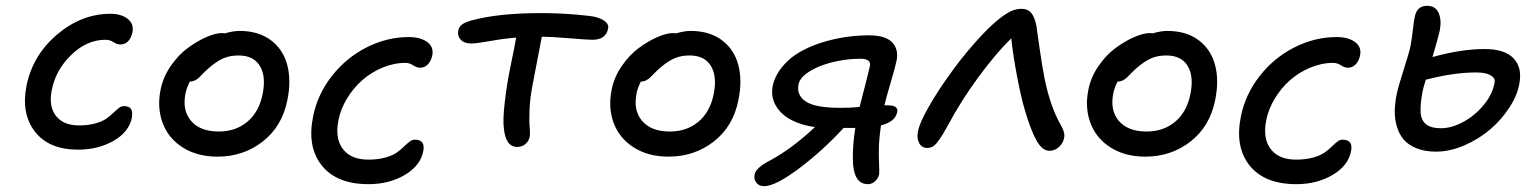

<svg xmlns="http://www.w3.org/2000/svg" viewBox="-20 -577 5248 657"><path d="M247.1 -64.9Q147.5 -64.9 99.6 -126.5Q51.8 -188 70.8 -284.2Q92.3 -388.7 175.8 -459.2Q259.3 -529.8 357.9 -529.8Q395 -529.8 417 -512.5Q439 -495.1 433.1 -465.8Q423.3 -424.8 391.1 -424.8Q380.4 -424.8 368.2 -432.9Q356 -440.9 340.8 -440.9Q277.3 -440.9 223.9 -389.2Q170.4 -337.4 157.2 -269Q146 -213.9 171.1 -180.9Q196.3 -147.9 251 -147.9Q282.2 -147.9 306.4 -154.8Q330.6 -161.6 344 -171.1Q357.4 -180.7 367.4 -190.4Q377.4 -200.2 386.2 -207Q395 -213.9 403.8 -213.9Q421.4 -213.9 428 -204.6Q434.6 -195.3 431.2 -173.8Q421.4 -125.5 368.7 -95.2Q315.9 -64.9 247.1 -64.9Z M724.1 -41Q655.3 -41 606 -72Q556.6 -103 536.9 -155.3Q517.1 -207.5 529.3 -269Q537.6 -312.5 564 -350.8Q590.3 -389.2 622.6 -412.8Q654.8 -436.5 686.3 -450.2Q717.8 -463.9 740.2 -463.9Q741.7 -463.9 744.9 -463.4Q748 -462.9 749.5 -462.9Q778.8 -471.2 799.3 -471.2Q864.3 -471.2 906.5 -439.7Q948.7 -408.2 962.9 -355Q977.1 -301.8 963.4 -234.9Q945.8 -145 879.4 -93Q813 -41 724.1 -41ZM615.2 -259.8Q602.5 -200.2 633.5 -163.6Q664.6 -127 728.5 -127Q786.6 -127 826.4 -160.4Q866.2 -193.8 878.4 -253.9Q891.1 -314.9 869.4 -351.1Q847.7 -387.2 796.4 -387.2Q767.1 -387.2 745.1 -377.7Q723.1 -368.2 699.2 -348.1Q688.5 -339.4 677.2 -327.9Q666 -316.4 660.4 -311Q654.8 -305.7 647 -301.8Q639.2 -297.9 629.4 -297.9Q618.2 -274.9 615.2 -259.8Z M1241.2 53.2Q1132.3 53.2 1081.3 -10.5Q1030.3 -74.2 1051.3 -178.2Q1066.4 -253.9 1115.5 -316.7Q1164.6 -379.4 1234.4 -414.8Q1304.2 -450.2 1378.9 -450.2Q1418.9 -450.2 1442.1 -433.1Q1465.3 -416 1459 -386.2Q1454.6 -367.2 1443.6 -356.2Q1432.6 -345.2 1418 -345.2Q1406.2 -345.2 1393.8 -353.5Q1381.3 -361.8 1367.2 -361.8Q1327.1 -361.8 1287.8 -345.2Q1248.5 -328.6 1218.3 -301.5Q1188 -274.4 1166.7 -238.8Q1145.5 -203.1 1138.2 -166Q1125.5 -104 1153.1 -67.4Q1180.7 -30.8 1240.2 -30.8Q1272.9 -30.8 1298.3 -37.8Q1323.7 -44.9 1337.6 -54.9Q1351.6 -64.9 1361.8 -75Q1372.1 -85 1381.1 -92Q1390.1 -99.1 1398.9 -99.1Q1436.5 -99.1 1428.2 -59.1Q1418.5 -9.8 1365 21.7Q1311.5 53.2 1241.2 53.2Z M1750 -74.2Q1710.4 -74.2 1704.1 -138.2Q1700.2 -167 1707.3 -228Q1714.4 -289.1 1727.1 -351.1Q1741.2 -417.5 1746.1 -448.2Q1705.6 -445.3 1658.2 -436.8Q1610.8 -428.2 1592.3 -428.2Q1568.4 -428.2 1556.4 -441.4Q1544.4 -454.6 1548.3 -473.1Q1550.8 -484.9 1560.5 -492.7Q1570.3 -500.5 1592.3 -506.8Q1684.6 -532.2 1832 -532.2Q1911.6 -532.2 1993.2 -522.9Q2026.9 -519.5 2045.4 -507.6Q2064 -495.6 2061 -480Q2053.7 -440.9 2007.3 -440.9Q1988.8 -440.9 1929.2 -446Q1869.6 -451.2 1834 -451.2Q1807.6 -312 1804.2 -295.9Q1793.5 -242.2 1792 -202.6Q1790.5 -163.1 1792.5 -141.4Q1794.4 -119.6 1793 -110.8Q1789.6 -93.8 1777.8 -84Q1766.1 -74.2 1750 -74.2Z M2267.6 -41Q2198.7 -41 2149.4 -72Q2100.1 -103 2080.3 -155.3Q2060.5 -207.5 2072.8 -269Q2081.1 -312.5 2107.4 -350.8Q2133.8 -389.2 2166 -412.8Q2198.2 -436.5 2229.7 -450.2Q2261.2 -463.9 2283.7 -463.9Q2285.2 -463.9 2288.3 -463.4Q2291.5 -462.9 2293 -462.9Q2322.3 -471.2 2342.8 -471.2Q2407.7 -471.2 2450 -439.7Q2492.2 -408.2 2506.3 -355Q2520.5 -301.8 2506.8 -234.9Q2489.3 -145 2422.9 -93Q2356.4 -41 2267.6 -41ZM2158.7 -259.8Q2146 -200.2 2177 -163.6Q2208 -127 2272 -127Q2330.1 -127 2369.9 -160.4Q2409.7 -193.8 2421.9 -253.9Q2434.6 -314.9 2412.8 -351.1Q2391.1 -387.2 2339.8 -387.2Q2310.5 -387.2 2288.6 -377.7Q2266.6 -368.2 2242.7 -348.1Q2231.9 -339.4 2220.7 -327.9Q2209.5 -316.4 2203.9 -311Q2198.2 -305.7 2190.4 -301.8Q2182.6 -297.9 2172.9 -297.9Q2161.6 -274.9 2158.7 -259.8Z M2594.7 60.1Q2577.1 60.1 2567.9 47.9Q2558.6 35.6 2562.5 19Q2566.9 -3.4 2616.7 -28.8Q2690.4 -68.8 2768.6 -142.1Q2722.2 -148.4 2687.3 -166.7Q2652.3 -185.1 2634.5 -216.1Q2616.7 -247.1 2624.5 -285.2Q2629.4 -306.6 2641.8 -327.4Q2654.3 -348.1 2675.8 -368.9Q2697.3 -389.6 2732.9 -407.7Q2768.6 -425.8 2814.5 -438Q2882.8 -456.1 2953.6 -456.1Q3008.8 -456.1 3032 -432.9Q3055.2 -409.7 3048.3 -371.1Q3044.4 -351.1 3028.1 -295.7Q3011.7 -240.2 3006.3 -216.8Q3022.5 -216.8 3031.5 -215.6Q3040.5 -214.4 3046.4 -209Q3052.2 -203.6 3050.3 -193.8Q3043.5 -160.2 2994.6 -147.9Q2987.3 -98.1 2987.3 -61Q2986.8 -47.4 2988 -17.1Q2989.3 13.2 2988.3 20Q2985.4 33.2 2974.4 43.2Q2963.4 53.2 2949.7 53.2Q2899.9 53.2 2898.4 -29.8Q2897 -76.7 2906.7 -139.2H2866.7Q2795.4 -61.5 2714.4 -0.7Q2633.3 60.1 2594.7 60.1ZM2712.4 -288.1Q2705.1 -251.5 2737.3 -229.7Q2769.5 -208 2856.4 -208Q2889.6 -208 2921.4 -210.9Q2953.6 -335 2956.5 -350.1Q2959.5 -363.3 2951.2 -369.6Q2942.9 -376 2924.3 -376Q2885.3 -376 2846.7 -368.2Q2793.9 -357.9 2755.6 -335.9Q2717.3 -314 2712.4 -288.1Z M3153.3 -70.8Q3133.3 -70.8 3124.8 -88.4Q3116.2 -106 3121.6 -128.9Q3126.5 -155.8 3157 -209.7Q3187.5 -263.7 3229.5 -321.8Q3264.6 -371.6 3305.9 -419.2Q3347.2 -466.8 3375.5 -492.2Q3405.3 -519.5 3428.7 -533.2Q3452.1 -546.9 3474.6 -546.9Q3496.6 -546.9 3508.5 -533Q3520.5 -519 3526.4 -488.8Q3526.9 -485.4 3537.1 -413.1Q3547.4 -340.8 3555.2 -304.2Q3574.7 -211.9 3607.4 -153.8Q3625 -124.5 3621.6 -106.9Q3618.7 -87.9 3604.2 -74.5Q3589.8 -61 3571.3 -61Q3545.9 -61 3526.1 -97.4Q3506.3 -133.8 3487.3 -199.2Q3474.6 -240.2 3460.4 -314.9Q3446.3 -389.6 3440.4 -445.8Q3388.7 -395.5 3328.9 -314.2Q3269 -232.9 3224.6 -149.9Q3211.9 -127 3205.8 -116.9Q3199.7 -106.9 3190.2 -93.8Q3180.7 -80.6 3172.1 -75.7Q3163.6 -70.8 3153.3 -70.8Z M3898.9 -41Q3830.1 -41 3780.8 -72Q3731.4 -103 3711.7 -155.3Q3691.9 -207.5 3704.1 -269Q3712.4 -312.5 3738.8 -350.8Q3765.1 -389.2 3797.4 -412.8Q3829.6 -436.5 3861.1 -450.2Q3892.6 -463.9 3915 -463.9Q3916.5 -463.9 3919.7 -463.4Q3922.9 -462.9 3924.3 -462.9Q3953.6 -471.2 3974.1 -471.2Q4039.1 -471.2 4081.3 -439.7Q4123.5 -408.2 4137.7 -355Q4151.9 -301.8 4138.2 -234.9Q4120.6 -145 4054.2 -93Q3987.8 -41 3898.9 -41ZM3790 -259.8Q3777.3 -200.2 3808.3 -163.6Q3839.4 -127 3903.3 -127Q3961.4 -127 4001.2 -160.4Q4041 -193.8 4053.2 -253.9Q4065.9 -314.9 4044.2 -351.1Q4022.5 -387.2 3971.2 -387.2Q3941.9 -387.2 3919.9 -377.7Q3897.9 -368.2 3874 -348.1Q3863.3 -339.4 3852.1 -327.9Q3840.8 -316.4 3835.2 -311Q3829.6 -305.7 3821.8 -301.8Q3814 -297.9 3804.2 -297.9Q3793 -274.9 3790 -259.8Z M4416 53.2Q4307.1 53.2 4256.1 -10.5Q4205.1 -74.2 4226.1 -178.2Q4241.2 -253.9 4290.3 -316.7Q4339.4 -379.4 4409.2 -414.8Q4479 -450.2 4553.7 -450.2Q4593.8 -450.2 4616.9 -433.1Q4640.1 -416 4633.8 -386.2Q4629.4 -367.2 4618.4 -356.2Q4607.4 -345.2 4592.8 -345.2Q4581.1 -345.2 4568.6 -353.5Q4556.2 -361.8 4542 -361.8Q4502 -361.8 4462.6 -345.2Q4423.3 -328.6 4393.1 -301.5Q4362.8 -274.4 4341.6 -238.8Q4320.3 -203.1 4313 -166Q4300.3 -104 4327.9 -67.4Q4355.5 -30.8 4415 -30.8Q4447.8 -30.8 4473.1 -37.8Q4498.5 -44.9 4512.5 -54.9Q4526.4 -64.9 4536.6 -75Q4546.9 -85 4555.9 -92Q4564.9 -99.1 4573.7 -99.1Q4611.3 -99.1 4603 -59.1Q4593.3 -9.8 4539.8 21.7Q4486.3 53.2 4416 53.2Z M4894 -58.1Q4855.5 -58.1 4827.1 -69.6Q4798.8 -81.1 4783.2 -99.6Q4767.6 -118.2 4760 -143.8Q4752.4 -169.4 4752.7 -196Q4752.9 -222.7 4758.8 -252Q4763.7 -277.8 4783 -337.6Q4802.2 -397.5 4807.1 -421.9Q4811.5 -446.8 4814.9 -477.8Q4818.4 -508.8 4820.8 -517.1Q4827.1 -557.1 4863.8 -557.1Q4891.6 -557.1 4902.6 -533.2Q4913.6 -509.3 4906.7 -472.2Q4902.8 -453.6 4881.8 -381.8Q4980 -409.2 5060.1 -409.2Q5128.9 -409.2 5158.7 -377.9Q5188.5 -346.7 5179.7 -294.9Q5173.8 -253.9 5146.2 -210.9Q5118.7 -168 5079.6 -134.5Q5040.5 -101.1 4991 -79.6Q4941.4 -58.1 4894 -58.1ZM4847.7 -263.2Q4839.8 -222.2 4841.1 -194.3Q4842.3 -166.5 4859.1 -152.3Q4876 -138.2 4911.1 -138.2Q4947.8 -138.2 4988.3 -160.4Q5028.8 -182.6 5058.8 -220Q5088.9 -257.3 5094.7 -296.9Q5096.2 -311 5079.3 -320.1Q5062.5 -329.1 5030.8 -329.1Q4954.6 -329.1 4858.9 -304.2Q4849.1 -272.5 4847.7 -263.2Z"/></svg>

Font: Shantell Sans Irregular Bouncy
Style: Italic
Weight: 400
Italic angle: -11.31°
Designer: Stephen Nixon, Anya Danilova, Shantell Martin
Foundry: Arrow Type
Version: Version 1.006;[9816181b4]